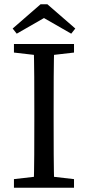

<svg xmlns="http://www.w3.org/2000/svg" viewBox="-20 -875 410 895"><path d="M45 0H325V-40L195 -55H175L45 -40V0ZM137 0H233C230 -103 230 -207 230 -310V-360C230 -465 230 -569 233 -670H137C140 -567 140 -463 140 -360V-310C140 -205 140 -101 137 0ZM45 -630 175 -615H195L325 -630V-670H45V-630ZM201 -855H169L39 -742L58 -718L227 -815H143L312 -718L331 -742L201 -855Z"/></svg>

Font: Source Serif Variable
Style: Regular
Weight: 389
Designer: Frank Grießhammer
Foundry: Adobe Systems Incorporated
Version: Version 3.001;hotconv 1.0.111;makeotfexe 2.5.65597